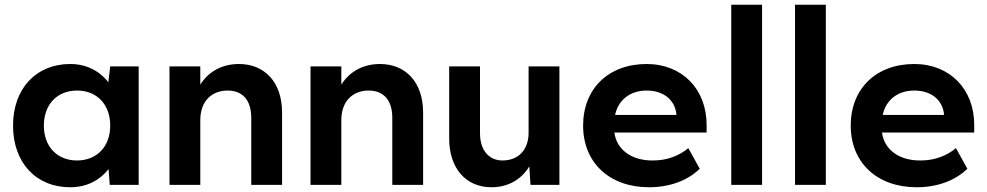

<svg xmlns="http://www.w3.org/2000/svg" viewBox="-20 -780 4165 810"><path d="M443 0H565V-500H445L437 -433C399 -482 343 -510 276 -510C132 -510 35 -406 35 -250C35 -94 132 10 276 10C344 10 400 -18 438 -67ZM305 -103C221 -103 165 -162 165 -250C165 -339 221 -398 305 -398C389 -398 445 -339 445 -250C445 -162 389 -103 305 -103Z M1040 -283V0H1170V-305C1170 -435 1095 -510 988 -510C922 -510 862 -482 825 -423V-500H695V0H825V-273C825 -358 878 -398 940 -398C1003 -398 1040 -358 1040 -283Z M1635 -283V0H1765V-305C1765 -435 1690 -510 1583 -510C1517 -510 1457 -482 1420 -423V-500H1290V0H1420V-273C1420 -358 1473 -398 1535 -398C1598 -398 1635 -358 1635 -283Z M2053 10C2123 10 2179 -22 2213 -78L2218 0H2340V-500H2210V-220C2210 -148 2167 -103 2100 -103C2042 -103 2005 -147 2005 -218V-500H1875V-195C1875 -71 1945 10 2053 10Z M2440 -250C2440 -94 2551 10 2718 10C2810 10 2884 -21 2932 -68L2884 -155C2845 -123 2795 -103 2735 -103C2644 -102 2581 -149 2572 -221H2961V-253C2961 -404 2858 -510 2708 -510C2547 -510 2440 -406 2440 -250ZM2575 -295C2588 -358 2638 -398 2708 -398C2778 -398 2828 -360 2834 -295Z M3065 -760V0H3195V-760Z M3334 -760V0H3464V-760Z M3569 -250C3569 -94 3680 10 3847 10C3939 10 4013 -21 4061 -68L4013 -155C3974 -123 3924 -103 3864 -103C3773 -102 3710 -149 3701 -221H4090V-253C4090 -404 3987 -510 3837 -510C3676 -510 3569 -406 3569 -250ZM3704 -295C3717 -358 3767 -398 3837 -398C3907 -398 3957 -360 3963 -295Z"/></svg>

Font: Gully SemiBold
Style: Regular
Weight: 600
Designer: jaikishan Patel
Foundry: MagicType
Version: Version 1.000;Glyphs 3.2 (3242)